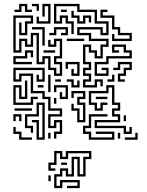

<svg xmlns="http://www.w3.org/2000/svg" viewBox="-20 -716 762 992"><path d="M55 -654V-666H79V-696H121V-666H145V-654H109V-684H91V-654ZM169 -660V-684H145V-696H181V-660ZM169 -594V-630H181V-606H229V-684H211V-630H199V-696H241V-594ZM409 -264V-306H439V-324H409V-366H439V-384H409V-486H451V-456H481V-426H499V-486H529V-504H439V-534H379V-576H511V-546H529V-594H469V-654H379V-684H271V-606H289V-636H331V-606H361V-540H349V-594H319V-624H301V-594H259V-696H391V-666H481V-606H541V-534H499V-564H391V-546H451V-516H541V-474H511V-414H469V-444H439V-474H421V-396H451V-354H421V-336H451V-294H421V-276H469V-306H511V-270H499V-294H481V-264ZM559 -504V-540H571V-516H649V-534H589V-564H559V-624H499V-666H535V-654H511V-636H571V-576H601V-546H661V-504ZM295 -654V-666H325V-654ZM379 -594V-624H349V-660H361V-636H391V-606H409V-636H451V-600H439V-624H421V-594ZM259 -324V-354H229V-414H211V-384H169V-534H151V-474H109V-504H91V-444H49V-636H151V-594H121V-534H79V-600H91V-546H109V-606H139V-624H61V-456H79V-516H121V-486H139V-546H181V-396H199V-426H241V-366H271V-336H289V-384H259V-426H289V-504H271V-474H229V-510H241V-486H259V-516H301V-414H271V-396H301V-324ZM235 -534V-546H259V-576H331V-534H295V-546H319V-564H271V-534ZM199 -480V-564H145V-576H211V-480ZM325 -504V-516H415V-504ZM469 -324V-396H529V-426H649V-444H619V-474H571V-456H595V-444H559V-486H631V-456H661V-414H541V-384H481V-336H529V-354H505V-366H541V-324ZM205 -444V-456H265V-444ZM49 -384V-426H109V-456H151V-420H139V-444H121V-414H61V-396H145V-384ZM589 -294V-336H619V-366H649V-384H601V-354H565V-366H589V-396H661V-354H631V-324H601V-306H625V-294ZM349 -324V-360H361V-336H379V-384H331V-360H319V-396H391V-324ZM259 0V-36H289V-84H271V-54H229V-126H289V-144H229V-204H199V-234H139V-324H91V-294H49V-366H211V-294H169V-330H181V-306H199V-354H61V-306H79V-336H151V-246H211V-216H241V-156H301V-114H241V-66H259V-96H301V-24H271V0ZM229 -240V-330H241V-240ZM535 -294V-306H559V-330H571V-294ZM265 -294V-306H295V-294ZM349 -264V-294H325V-306H361V-276H379V-300H391V-264ZM49 -174V-276H91V-216H109V-300H121V-204H79V-264H61V-186H139V-216H175V-204H151V-174ZM619 -24V-54H469V-96H589V-114H559V-156H589V-174H559V-264H541V-234H451V-186H481V-156H499V-186H535V-174H511V-144H469V-174H439V-246H529V-276H571V-186H601V-144H571V-126H601V-84H481V-66H631V-36H649V-60H661V-24ZM289 -204V-240H301V-216H319V-264H271V-240H259V-276H331V-204ZM175 -264V-276H205V-264ZM379 -84V-144H349V-180H361V-156H391V-96H409V-174H379V-216H409V-234H361V-210H349V-246H421V-204H391V-186H421V-84ZM475 -204V-216H535V-204ZM259 -180V-210H271V-180ZM169 6V-84H145V-96H181V-6H199V-174H181V-114H121V-66H151V-30H139V-54H109V-126H169V-186H211V6ZM55 -144V-156H145V-144ZM49 -90V-126H91V-90H79V-114H61V-90ZM439 6V-24H409V-66H439V-126H535V-114H451V-54H421V-36H451V-6H559V-24H475V-36H571V6ZM619 -90V-120H631V-90ZM79 6V-24H49V-60H61V-36H91V-6H145V6ZM229 0V-30H241V0ZM589 0V-30H601V0ZM625 6V-6H679V-30H691V6ZM260 256V184H290V154H332V184H350V94H392V184H410V94H440V76H332V106H290V76H272V136H242V154H266V166H230V124H260V64H302V94H320V64H452V106H422V196H380V106H362V196H320V166H302V196H272V244H290V214H392V256H326V244H380V226H302V256ZM296 136V124H326V136ZM230 220V190H242V220Z"/></svg>

Font: Rubik Maze
Style: Regular
Weight: 400
Designer: Hubert and Fischer, NaN
Foundry: Hubert and Fischer, NaN
Version: Version 2.200